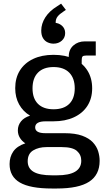

<svg xmlns="http://www.w3.org/2000/svg" viewBox="-20 -844 602 1066"><path d="M268.1 202.6Q147.5 202.6 90.3 169.4Q33.2 136.2 33.2 66.9Q33.2 26.9 53.7 -2.9Q74.2 -32.7 120.6 -48.3Q102.1 -60.1 90.6 -78.6Q79.1 -97.2 79.1 -120.1Q79.1 -148.4 96.7 -170.2Q114.3 -191.9 147 -201.7Q107.9 -225.1 86.2 -264.2Q64.5 -303.2 64.5 -354.5Q64.5 -411.1 90.3 -452.6Q116.2 -494.1 164.1 -516.8Q211.9 -539.6 277.3 -539.6Q342.8 -539.6 390.9 -516.8Q439 -494.1 465.3 -452.4Q491.7 -410.6 491.7 -353.5Q491.7 -297.4 465.3 -256.3Q439 -215.3 390.6 -192.9Q342.3 -170.4 275.9 -170.4H233.4Q175.3 -170.4 175.3 -136.7Q175.3 -104.5 231.9 -104.5H337.9Q397.9 -104.5 436 -90.6Q474.1 -76.7 495.4 -54Q516.6 -31.2 524.9 -4.4Q533.2 22.5 533.2 48.8Q533.2 127 475.1 164.8Q417 202.6 295.4 202.6ZM269 129.4H295.9Q431.2 129.4 431.2 48.3Q431.2 15.1 407 -6.1Q382.8 -27.3 323.2 -27.3H238.3Q194.8 -27.3 164.3 -9Q133.8 9.3 133.8 51.3Q133.8 90.8 166.7 110.1Q199.7 129.4 269 129.4ZM277.3 -237.3Q334 -237.3 364.5 -267.3Q395 -297.4 395 -353.5Q395 -409.7 364.5 -440.7Q334 -471.7 277.3 -471.7Q221.2 -471.7 190.9 -440.9Q160.6 -410.2 160.6 -353.5Q160.6 -297.4 190.9 -267.3Q221.2 -237.3 277.3 -237.3ZM361.8 -478.5V-531.2Q361.8 -568.8 387.5 -591.6Q413.1 -614.3 451.7 -614.3H511.7V-535.6H458Q442.9 -535.6 438.2 -530.3Q433.6 -524.9 433.6 -508.8V-478.5ZM319.3 -823.7 345.7 -789.1 333.5 -780.8Q310.1 -765.6 299.6 -752Q289.1 -738.3 289.1 -719.7V-704.1L277.3 -717.8Q305.2 -717.8 323.5 -701.7Q341.8 -685.5 341.8 -660.6Q341.8 -634.8 323.2 -618.2Q304.7 -601.6 276.9 -601.6Q260.3 -601.6 244.4 -608.9Q228.5 -616.2 218.8 -632.3Q209 -648.4 209 -674.3Q209 -711.9 231.4 -747.3Q253.9 -782.7 297.9 -809.6Z"/></svg>

Font: Schibsted Grotesk Medium
Style: Regular
Weight: 500
Designer: Bakken & Baeck AS, Henrik Kongsvoll
Foundry: Schibsted ASA
Version: Version 1.100;gftools[0.9.25]